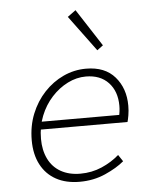

<svg xmlns="http://www.w3.org/2000/svg" viewBox="-54 -804 708 863"><g transform="rotate(-5 300.0 -373.0)"><path d="M271 12Q209 12 164.5 -12.5Q120 -37 96 -83Q72 -129 72 -192Q72 -257 94 -311.5Q116 -366 154 -406.5Q192 -447 240.5 -469.5Q289 -492 343 -492Q428 -492 473 -440Q518 -388 518 -310Q518 -287 514.5 -266.5Q511 -246 508 -237H106L113 -272H500L472 -264Q475 -276 476.5 -288.5Q478 -301 478 -313Q478 -378 441 -417.5Q404 -457 339 -457Q297 -457 257 -437Q217 -417 184.5 -381.5Q152 -346 133 -298.5Q114 -251 114 -195Q114 -144 133 -105Q152 -66 189 -45Q226 -24 277 -24Q329 -24 374 -43.5Q419 -63 453 -93L473 -63Q440 -35 387 -11.5Q334 12 271 12ZM401 -570 282 -731 319 -758 428 -590Z"/></g></svg>

Font: Source Code Pro ExtraLight Light
Style: Italic
Weight: 300
Italic angle: -11°
Monospace: yes
Version: Version 1.016;hotconv 1.0.116;makeotfexe 2.5.65601